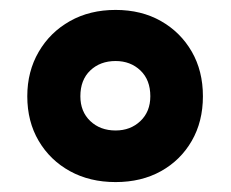

<svg xmlns="http://www.w3.org/2000/svg" viewBox="-20 -744 465 387"><path d="M213 -377Q161 -377 121 -399Q81 -421 58 -460Q35 -499 35 -550Q35 -600 58 -639.5Q81 -679 121 -701.5Q161 -724 213 -724Q265 -724 304.5 -701.5Q344 -679 366.5 -640Q389 -601 389 -550Q389 -499 366.5 -460Q344 -421 304.5 -399Q265 -377 213 -377ZM213 -481Q243 -481 263 -500Q283 -519 283 -550Q283 -583 263 -602Q243 -621 213 -621Q182 -621 162 -602Q142 -583 142 -550Q142 -519 162 -500Q182 -481 213 -481Z"/></svg>

Font: Noto Sans Gurmukhi UI ExtraBold
Style: Regular
Weight: 800
Designer: Jelle Bosma - Monotype Design Team
Foundry: Monotype Imaging Inc.
Version: Version 2.004; ttfautohint (v1.8.4.7-5d5b)